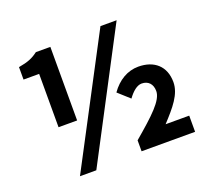

<svg xmlns="http://www.w3.org/2000/svg" viewBox="-117 -812 1058 971"><g transform="rotate(-20 412.5 -327.0)"><path d="M535 -268C558 -300 584 -322 609 -322C644 -322 666 -299 666 -261C666 -211 600 -151 492 -59V0H780V-87H653C714 -153 763 -209 763 -274C763 -360 707 -408 622 -408C564 -408 512 -377 474 -323ZM244 12 600 -666H513L156 12ZM139 -545V-258H239V-654H161C132 -632 107 -621 55 -612V-545Z"/></g></svg>

Font: Source Sans Pro SemBd
Style: Regular
Weight: 700
Designer: Paul D. Hunt
Foundry: Adobe Systems Incorporated
Version: Version 2.020;PS 2.0;hotconv 1.0.86;makeotf.lib2.5.63406